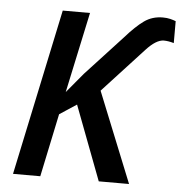

<svg xmlns="http://www.w3.org/2000/svg" viewBox="-52 -771 774 821"><g transform="rotate(5 335.0 -361.0)"><path d="M34 0H151L208 -271L281 -319L402 0H532L376 -387L551 -577Q594 -624 627 -624Q646 -624 670 -617V-711Q660 -715 646 -718.5Q632 -722 614 -722Q569 -722 534.5 -697.5Q500 -673 456 -623L298 -452L228 -368L302 -714H185Z"/></g></svg>

Font: Noto Sans UI Medium
Style: Italic
Weight: 500
Italic angle: -12°
Designer: Monotype Design Team
Foundry: Monotype Imaging Inc.
Version: Version 1.901